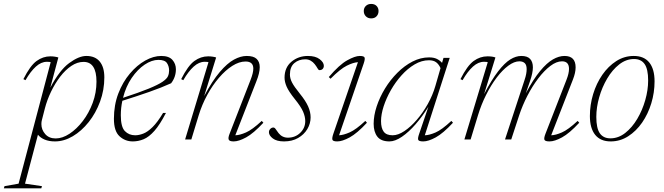

<svg xmlns="http://www.w3.org/2000/svg" viewBox="-93 -728 3467 1002"><path d="M126 243.5 122.5 255H-73L-69.5 243.5L4 230.5L171.5 -403.5Q169 -404.5 164.5 -405Q160 -405.5 151.5 -405.5Q122 -405.5 94.2 -380.5Q66.5 -355.5 40 -309.5L29 -315Q64.5 -385.5 98 -409.8Q131.5 -434 170 -434Q182 -434 193.5 -432.2Q205 -430.5 211.5 -428L169.5 -270.5Q217.5 -361.5 268 -398.8Q318.5 -436 357.5 -436Q403.5 -436 427.5 -406.8Q451.5 -377.5 451.5 -324.5Q451.5 -258 429.2 -197.8Q407 -137.5 369.8 -90.8Q332.5 -44 286.8 -17Q241 10 194 10Q163 10 140.2 0.5Q117.5 -9 105 -25L37.5 230.5ZM125.5 -101Q123 -92.5 123 -80.5Q123 -51 143 -28.2Q163 -5.5 197.5 -5.5Q232.5 -5.5 269.8 -30Q307 -54.5 339 -96.2Q371 -138 390.8 -191.2Q410.5 -244.5 410.5 -302Q410.5 -405 343 -405Q310.5 -405 279.2 -384Q248 -363 221 -327.8Q194 -292.5 173.2 -249.2Q152.5 -206 141 -161.5Z M773 -138.5Q741.5 -77.5 713 -45.2Q684.5 -13 656.8 -1.5Q629 10 600 10Q560 10 530.8 -16.8Q501.5 -43.5 501.5 -108Q501.5 -180 524.5 -240Q547.5 -300 584.8 -344Q622 -388 665 -412Q708 -436 748.5 -436Q789 -436 807 -415.2Q825 -394.5 825 -366.5Q825 -326 800 -293.5Q750.5 -271 684.8 -248Q619 -225 545.5 -202Q537.5 -165 537.5 -126.5Q537.5 -65.5 558.8 -43.8Q580 -22 612.5 -22Q632 -22 654.8 -30.8Q677.5 -39.5 703.2 -64.8Q729 -90 758 -138.5ZM733.5 -415.5Q699 -415.5 662 -390.8Q625 -366 594.5 -321.5Q564 -277 549 -217.5Q634.5 -245.5 683.2 -265.5Q732 -285.5 754.8 -301Q777.5 -316.5 783.5 -330.2Q789.5 -344 789.5 -359.5Q789.5 -382.5 778.2 -399Q767 -415.5 733.5 -415.5Z M863.5 -309.5 852.5 -315Q888 -385.5 921.5 -409.8Q955 -434 993.5 -434Q1005.5 -434 1017 -432.2Q1028.5 -430.5 1035 -428L972.5 -226.5Q1015 -306.5 1054 -352.2Q1093 -398 1128 -417Q1163 -436 1194.5 -436Q1230.5 -436 1246.5 -420.5Q1262.5 -405 1262.5 -377.5Q1262.5 -347 1244.5 -302.5L1135 -22Q1158 -22.5 1190.8 -36.8Q1223.5 -51 1273 -97L1281.5 -87.5Q1230 -32 1191.5 -11Q1153 10 1126.5 10Q1105 10 1100.8 1Q1096.5 -8 1105 -29.5L1215 -312Q1229 -348 1229 -370Q1229 -407 1188.5 -407Q1155 -407 1119.2 -384.2Q1083.5 -361.5 1049.8 -322.2Q1016 -283 988.5 -232.5Q961 -182 944 -126.5L905.5 0H873L995 -403.5Q992.5 -404.5 988 -405Q983.5 -405.5 975 -405.5Q945.5 -405.5 917.8 -380.5Q890 -355.5 863.5 -309.5Z M1333.5 -62.5Q1340.5 -62.5 1346.2 -53.5Q1352 -44.5 1361 -33Q1380 -9.5 1409.5 -9.5Q1447.5 -9.5 1473.8 -34.8Q1500 -60 1500 -96Q1500 -119 1488.8 -145.2Q1477.5 -171.5 1445.5 -211Q1413.5 -251 1402.8 -276Q1392 -301 1392 -322.5Q1392 -376 1428.2 -406Q1464.5 -436 1514 -436Q1553.5 -436 1575.2 -419.2Q1597 -402.5 1597 -384.5Q1597 -375 1591.2 -368.5Q1585.5 -362 1574 -362Q1569 -362 1563.8 -371.8Q1558.5 -381.5 1549.5 -393Q1540.5 -404.5 1528.2 -411.5Q1516 -418.5 1500 -418.5Q1466.5 -418.5 1443.2 -398.8Q1420 -379 1420 -339Q1420 -319 1431 -297.5Q1442 -276 1472 -239Q1502 -202 1515 -172.8Q1528 -143.5 1528 -115.5Q1528 -83 1510.8 -54.2Q1493.5 -25.5 1462.5 -7.8Q1431.5 10 1389.5 10Q1351 10 1330.8 -5.5Q1310.5 -21 1310.5 -38Q1310.5 -48 1317.5 -55.2Q1324.5 -62.5 1333.5 -62.5Z M1805.5 -670.5Q1805.5 -686.5 1816.2 -697Q1827 -707.5 1844 -707.5Q1862 -707.5 1872.2 -697Q1882.5 -686.5 1882.5 -670.5Q1882.5 -654 1872.2 -643Q1862 -632 1844 -632Q1827 -632 1816.2 -643Q1805.5 -654 1805.5 -670.5ZM1646.5 -29.5 1775 -403.5Q1750.5 -402 1716.8 -385.2Q1683 -368.5 1632 -317L1623 -326Q1678 -390.5 1719 -413.2Q1760 -436 1784.5 -436Q1807 -436 1809.8 -427.2Q1812.5 -418.5 1805 -396.5L1676.5 -22Q1699.5 -23 1732 -37.2Q1764.5 -51.5 1813.5 -97L1822 -87.5Q1770.5 -32 1732 -11Q1693.5 10 1667 10Q1644.5 10 1641.8 1.2Q1639 -7.5 1646.5 -29.5Z M2094.5 -29.5 2142.5 -170.5Q2112 -121 2076.2 -80Q2040.5 -39 2004.8 -14.5Q1969 10 1939.5 10Q1895.5 10 1876.2 -15Q1857 -40 1857 -82Q1857 -125 1872.8 -172.8Q1888.5 -220.5 1916.2 -266Q1944 -311.5 1980.8 -348.2Q2017.5 -385 2059.8 -406.8Q2102 -428.5 2146 -428.5Q2170.5 -428.5 2186.5 -420.8Q2202.5 -413 2214 -400L2221.5 -426H2254L2124 -22Q2147 -22.5 2179.8 -36.5Q2212.5 -50.5 2262.5 -97L2271 -87.5Q2219.5 -32 2181 -11Q2142.5 10 2116 10Q2092.5 10 2089.5 1.5Q2086.5 -7 2094.5 -29.5ZM1895.5 -96Q1895.5 -59.5 1909.5 -40.8Q1923.5 -22 1956 -22Q1984.5 -22 2017.5 -44Q2050.5 -66 2082.2 -102.8Q2114 -139.5 2139.5 -185.2Q2165 -231 2179 -279L2206 -372.5Q2197.5 -392 2183.5 -402.8Q2169.5 -413.5 2145.5 -413.5Q2107.5 -413.5 2071 -392Q2034.5 -370.5 2002.8 -335.2Q1971 -300 1947 -257.8Q1923 -215.5 1909.2 -173.2Q1895.5 -131 1895.5 -96Z M2930 -87.5Q2878.5 -32 2840 -11Q2801.5 10 2775 10Q2751.5 10 2748.2 1.2Q2745 -7.5 2753.5 -29.5L2863.5 -312Q2876.5 -345 2876.5 -368.5Q2876.5 -408 2840 -408Q2811 -408 2779 -383.8Q2747 -359.5 2716 -318.8Q2685 -278 2659.2 -228Q2633.5 -178 2616.5 -126.5L2575 0H2542.5L2644.5 -310.5Q2650.5 -328 2653 -342Q2655.5 -356 2655.5 -367Q2655.5 -389.5 2645.2 -398.8Q2635 -408 2617.5 -408Q2590.5 -408 2559.8 -385.2Q2529 -362.5 2499.2 -323.2Q2469.5 -284 2444 -233.2Q2418.5 -182.5 2401.5 -126.5L2363 0H2330.5L2452.5 -403.5Q2450 -404.5 2445.5 -405Q2441 -405.5 2432.5 -405.5Q2403 -405.5 2375.2 -380.5Q2347.5 -355.5 2321 -309.5L2310 -315Q2345.5 -385.5 2379 -409.8Q2412.5 -434 2451 -434Q2477.5 -434 2492.5 -428L2433.5 -237Q2473 -312.5 2506.8 -356Q2540.5 -399.5 2570 -417.8Q2599.5 -436 2627.5 -436Q2659.5 -436 2673.8 -420.2Q2688 -404.5 2688 -376.5Q2688 -348 2673 -304.5L2651 -241Q2690.5 -315 2725.8 -357.5Q2761 -400 2792.5 -418Q2824 -436 2853 -436Q2911 -436 2911 -376.5Q2911 -348.5 2897 -313L2783.5 -22Q2806.5 -22.5 2839.2 -36.8Q2872 -51 2921.5 -97Z M3214.5 -436Q3268 -436 3295.5 -401.8Q3323 -367.5 3323 -303.5Q3323 -245 3306 -189Q3289 -133 3258 -88.2Q3227 -43.5 3185.2 -16.8Q3143.5 10 3094 10Q3041 10 3013.2 -24.2Q2985.5 -58.5 2985.5 -122.5Q2985.5 -181 3002.5 -237Q3019.5 -293 3050.5 -337.8Q3081.5 -382.5 3123.2 -409.2Q3165 -436 3214.5 -436ZM3092.5 -6Q3134 -6 3170 -34.2Q3206 -62.5 3232.8 -107.8Q3259.5 -153 3274.5 -205.8Q3289.5 -258.5 3289.5 -308Q3289.5 -367.5 3271 -393.8Q3252.5 -420 3216 -420Q3174.5 -420 3138.5 -391.8Q3102.5 -363.5 3075.8 -318.2Q3049 -273 3034 -220.2Q3019 -167.5 3019 -118Q3019 -58.5 3037.5 -32.2Q3056 -6 3092.5 -6Z"/></svg>

Font: Newsreader 16pt ExtraLight
Style: Italic
Weight: 275
Italic angle: -17°
Designer: Hugues Gentile
Foundry: Production Type
Version: Version 1.003; ttfautohint (v1.8.3)